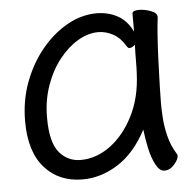

<svg xmlns="http://www.w3.org/2000/svg" viewBox="-43 -528 585 589"><g transform="rotate(-5 250.0 -234.0)"><path d="M461 -457Q458 -435 455.5 -398.5Q453 -362 451.5 -321.5Q450 -281 449 -246Q448 -211 448 -193Q448 -179 449.5 -151.5Q451 -124 458.5 -93Q466 -62 483 -35Q485 -31 485 -29Q485 -18 471.5 -2.5Q458 13 441 13Q426 13 414.5 -8.5Q403 -30 396.5 -60.5Q390 -91 387 -118Q350 -48 297.5 -15Q245 18 189 18Q116 18 72 -31.5Q28 -81 28 -175Q28 -239 49 -295Q70 -351 105.5 -394Q141 -437 185 -461.5Q229 -486 275 -486Q310 -486 339 -470.5Q368 -455 385 -420V-475Q385 -485 406 -485Q423 -485 442 -478Q461 -471 461 -459ZM384 -380Q375 -371 367 -371Q363 -371 360 -375Q343 -404 320.5 -416Q298 -428 275 -428Q244 -428 212.5 -409.5Q181 -391 154.5 -357.5Q128 -324 112 -278.5Q96 -233 96 -180Q96 -104 122 -73Q148 -42 188 -42Q236 -42 279 -73.5Q322 -105 350.5 -161Q379 -217 382 -291Q383 -305 383 -330Q383 -355 384 -380Z"/></g></svg>

Font: Moon Stars Kai HW
Style: Regular
Weight: 400
Designer: GuiWonder
Version: Version 1.101